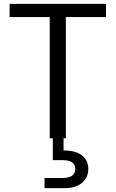

<svg xmlns="http://www.w3.org/2000/svg" viewBox="-20 -720 602 1000"><path d="M239 0V-631H30V-700H532V-631H323V0ZM212 260V207H304Q339 207 355.5 195Q372 183 372 159Q372 137 355.5 125.5Q339 114 304 114H255V-6H311V64Q349 63 378 73.5Q407 84 423.5 106Q440 128 440 160Q440 191 424.5 213.5Q409 236 381.5 248Q354 260 319 260Z"/></svg>

Font: DM Sans 12pt
Style: Regular
Weight: 400
Version: Version 4.004;gftools[0.9.30]